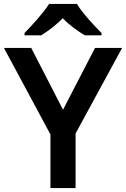

<svg xmlns="http://www.w3.org/2000/svg" viewBox="-20 -1051 642 978"><path d="M372 -1031H230C202 -986 142 -921 105 -883V-871H190C225 -893 264 -922 300 -958C334 -922 377 -892 412 -871H497V-883C460 -920 398 -986 372 -1031ZM301 -492 139 -807H0L237 -366V-93H365V-371L602 -807H464Z"/></svg>

Font: Noto Sans Kannada UI SemiBold
Style: Regular
Weight: 600
Designer: Jelle Bosma - Monotype Design Team
Foundry: Monotype Imaging Inc.
Version: Version 2.005